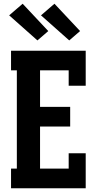

<svg xmlns="http://www.w3.org/2000/svg" viewBox="-20 -1006 540 1026"><path d="M39 0V-105H70V-630H39V-735H438V-548H347V-630H194V-435H355V-330H194V-105H347V-187H438V0ZM350 -790 199 -924 271 -986 408 -840ZM180 -790 29 -924 101 -986 238 -840Z"/></svg>

Font: Iosevka Slab Extrabold
Style: Regular
Weight: 800
Monospace: yes
Designer: Belleve Invis
Foundry: Belleve Invis
Version: Version 11.1.1; ttfautohint (v1.8.3)